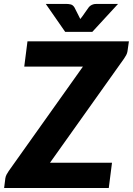

<svg xmlns="http://www.w3.org/2000/svg" viewBox="-44 -934 660 954"><path d="M0 0ZM596.5 -728.5 589.5 -679.5Q588 -669.5 583.2 -660.5Q578.5 -651.5 572.5 -643L204.5 -125.5H512.5L496.5 0H-23.5L-17.5 -48Q-16 -58 -11.2 -67Q-6.5 -76 -0.5 -84.5L368 -603H76.5L92.5 -728.5ZM183.5 -914.5H286.5Q295 -914.5 306.5 -912.2Q318 -910 326 -897L348.5 -852.5L355 -839.5L365 -852.5L396 -896.5Q401 -903 407 -906.8Q413 -910.5 418.8 -912.2Q424.5 -914 430 -914.2Q435.5 -914.5 439.5 -914.5H542.5L414.5 -775.5H280Z"/></svg>

Font: Lato Black
Style: Italic
Weight: 900
Italic angle: -7°
Designer: Lukasz Dziedzic
Foundry: tyPoland Lukasz Dziedzic
Version: Version 2.007; 2014-02-27